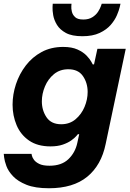

<svg xmlns="http://www.w3.org/2000/svg" viewBox="-26 -790 694 1023"><path d="M413 -597Q357 -597 325 -614.5Q293 -632 277.5 -657.5Q262 -683 257.5 -709Q253 -735 254 -752.5Q255 -770 255 -770H355Q355 -770 354 -757Q353 -744 357 -727.5Q361 -711 374.5 -698.5Q388 -686 418 -686Q447 -686 466.5 -698.5Q486 -711 496.5 -727.5Q507 -744 511.5 -757Q516 -770 516 -770H616Q616 -770 612 -752.5Q608 -735 597 -709Q586 -683 564 -657.5Q542 -632 505 -614.5Q468 -597 413 -597ZM235 213Q161 213 115 194.5Q69 176 43.5 149Q18 122 8 94.5Q-2 67 -4 48.5Q-6 30 -6 30H142Q142 30 144 39.5Q146 49 155 61.5Q164 74 183.5 83.5Q203 93 238 93Q302 93 338.5 58Q375 23 386 -29L396 -75H389Q389 -75 380.5 -65Q372 -55 354 -42Q336 -29 308.5 -19.5Q281 -10 243 -10Q174 -10 129 -41Q84 -72 62.5 -123Q41 -174 41 -232Q41 -287 59 -341.5Q77 -396 111.5 -441Q146 -486 196 -513Q246 -540 311 -540Q357 -540 387.5 -526Q418 -512 435.5 -493.5Q453 -475 460.5 -461Q468 -447 468 -447H475L493 -530H644L537 -23Q514 90 439 151.5Q364 213 235 213ZM300 -128Q345 -128 376.5 -154.5Q408 -181 424.5 -220.5Q441 -260 441 -300Q441 -348 416 -384.5Q391 -421 338 -421Q293 -421 261.5 -395Q230 -369 213.5 -329.5Q197 -290 197 -250Q197 -202 222 -165Q247 -128 300 -128Z"/></svg>

Font: Be Vietnam Pro
Style: Bold Italic
Weight: 700
Italic angle: -12°
Designer: Lam Bao, Tony Le, Vietanh Nguyen
Foundry: Yellow Type Foundry
Version: Version 1.002; ttfautohint (v1.8.3)